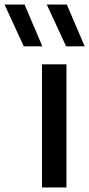

<svg xmlns="http://www.w3.org/2000/svg" viewBox="-109 -828 394 848"><path d="M76.5 0V-544H184.5V0ZM183 -623.5 97.5 -808H186L265 -623.5ZM-4 -623.5 -89 -808H-0.5L78 -623.5Z"/></svg>

Font: Encode Sans SemiExpanded SemiExpanded Medium
Style: Regular
Weight: 500
Width: 6
Designer: Multiple Designers
Foundry: Impallari Type
Version: Version 3.000; ttfautohint (v1.8.3) -l 8 -r 50 -G 200 -x 14 